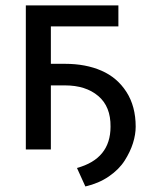

<svg xmlns="http://www.w3.org/2000/svg" viewBox="-20 -548 525 704"><path d="M166.5 0H74.7V-528.3H414.1V-451.2H166.5V-314H218.3Q294.4 -314 352.1 -288.8Q409.7 -263.7 443.6 -210.9Q477.5 -158.2 477.5 -83.5Q477.5 -54.7 467.5 -22.9Q457.5 8.8 437 41Q416.5 73.2 379.2 98.9Q341.8 124.5 293 135.7L262.2 67.9Q385.3 34.2 385.3 -83.5Q386.2 -157.2 340.3 -196Q294.4 -234.9 218.3 -234.9H166.5Z"/></svg>

Font: Bert Sans Medium
Style: Regular
Weight: 500
Designer: Christian Robertson, Adam Twardoch, & Cristiano Sobral
Foundry: Google
Version: Version 12.135;January 10, 2020;FontCreator 12.0.0.2547 64-b